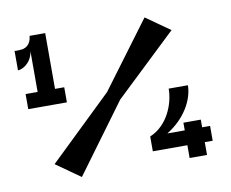

<svg xmlns="http://www.w3.org/2000/svg" viewBox="-67 -654 890 739"><g transform="rotate(-10 378.0 -285.0)"><path d="M189 -293V-352H153V-570H92C89 -534 66 -523 46 -523C35 -522 28 -522 25 -523V-447C42 -447 78 -465 85 -511V-352H38V-293ZM393 -268 634 -497 540 -563 348 -305 101 -67 196 0ZM617 -50V0H685V-50H716V-108H685V-138H617V-108H549C621 -152 659 -221 659 -277H584C584 -217 552 -137 482 -108V-50Z"/></g></svg>

Font: OSH Darker Grotesque Black
Style: Regular
Weight: 900
Designer: Gabriel Lam
Foundry: TypeRant
Version: Version 1.000;Glyphs 3.1.1 (3148)